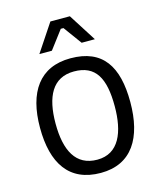

<svg xmlns="http://www.w3.org/2000/svg" viewBox="-133 -1008 931 1116"><g transform="rotate(-15 332.5 -450.0)"><path d="M334.5 13.2C521.5 13.2 605.5 -126.5 605.5 -340.8C605.5 -554.7 528.8 -676.3 334.5 -676.3C148.4 -676.3 59.6 -545.4 59.6 -331.5C59.6 -118.2 143.6 13.2 334.5 13.2ZM334.5 -66.4C205.1 -66.4 153.3 -169.9 153.3 -331.5C153.3 -493.2 205.1 -597.2 334.5 -597.2C464.4 -597.2 511.7 -509.8 511.7 -340.8C511.7 -185.1 464.4 -66.4 334.5 -66.4ZM167 -746.6H242.2L325.2 -856.4H341.3L421.4 -746.6H501L395 -913.1H277.8Z"/></g></svg>

Font: Basic
Style: Regular
Weight: 400
Designer: Magnus Gaarde
Foundry: Magnus Gaarde
Version: Version 1.001